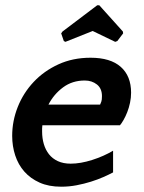

<svg xmlns="http://www.w3.org/2000/svg" viewBox="-20 -693 545 725"><path d="M322 -475Q397 -475 436 -440.5Q475 -406 475 -343Q475 -324 471 -305Q467 -286 460.5 -269.5Q454 -253 446.5 -240Q439 -227 433 -220H140Q139 -214 139 -208Q139 -202 139 -196Q139 -171 145.5 -149Q152 -127 165 -110.5Q178 -94 198.5 -84.5Q219 -75 247 -75Q284 -75 328 -89Q372 -103 407 -124V-42Q392 -34 370.5 -24.5Q349 -15 323.5 -7Q298 1 269.5 6.5Q241 12 211 12Q164 12 129.5 -3.5Q95 -19 72 -45Q49 -71 37.5 -106Q26 -141 26 -180Q26 -236 47 -289Q68 -342 107 -383.5Q146 -425 200.5 -450Q255 -475 322 -475ZM355 -673 444 -574 445 -567 423 -538 415 -535 330 -576 227 -535 221 -538 211 -567 216 -574 347 -673ZM300 -389Q253 -389 218 -363Q183 -337 163 -298H358Q360 -303 362.5 -309Q365 -315 365 -330Q365 -359 346 -374Q327 -389 300 -389Z"/></svg>

Font: Quattrocento Sans
Style: Bold Italic
Weight: 700
Designer: Pablo Impallari
Foundry: Pablo Impallari, Igino Marini, Brenda Gallo
Version: Version 2.000